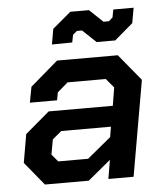

<svg xmlns="http://www.w3.org/2000/svg" viewBox="-51 -736 668 781"><g transform="rotate(-5 283.5 -345.5)"><path d="M23 -95 43 -211 142 -295H404L416 -369L385 -406H229L186 -369L180 -337H69L81 -401L194 -498H442L531 -390L463 0H360L373 -77L280 0H101ZM285 -89 382 -169 389 -211H186L149 -180L138 -119L163 -89ZM306 -611H285L268 -597L262 -566L179 -565L190 -628L265 -691H341L396 -639H418L434 -653L440 -685H523L512 -623L437 -559H361Z"/></g></svg>

Font: Chakra Petch SemiBold
Style: Italic
Weight: 600
Italic angle: -10°
Designer: Katatrad Aksorn Co.,Ltd.
Foundry: Cadson Demak Co.,Ltd.
Version: Version 1.000; ttfautohint (v1.6)